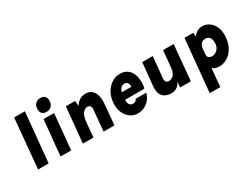

<svg xmlns="http://www.w3.org/2000/svg" viewBox="-81 -1414 3017 2330"><g transform="rotate(-30 1428.0 -249.0)"><path d="M75.5 0 139.5 -692H290L223.5 0Z M516 -553.5Q473.5 -553.5 452.8 -577.8Q432 -602 434.5 -646.5Q438.5 -690 465 -714.2Q491.5 -738.5 532 -738.5Q573.5 -738.5 594.5 -714Q615.5 -689.5 613 -646.5Q609 -602.5 583 -578Q557 -553.5 516 -553.5ZM391 0 438.5 -496.5H586.5L539 0Z M703.5 0 750.5 -495.5H879.5L887.5 -424.5Q916.5 -469 952.2 -489.5Q988 -510 1027.5 -510Q1085 -510 1118.5 -481.2Q1152 -452.5 1164.5 -402.2Q1177 -352 1171.5 -287.5L1145.5 0H994L1020 -287.5Q1025 -324 1011.2 -342.2Q997.5 -360.5 974 -360.5Q939.5 -360.5 909 -325.5Q878.5 -290.5 870 -206L851.5 0Z M1464.5 17.5Q1407.5 17.5 1361 -16.8Q1314.5 -51 1289.2 -111.2Q1264 -171.5 1271.5 -249Q1279 -331 1315.2 -389.2Q1351.5 -447.5 1404 -478.8Q1456.5 -510 1514 -510Q1569 -510 1606 -486.8Q1643 -463.5 1664 -424.5Q1685 -385.5 1691.5 -337.2Q1698 -289 1691 -239Q1688.5 -228.5 1686.2 -221Q1684 -213.5 1682 -204.5H1390.5L1415 -225.5Q1409 -192.5 1414.2 -167.5Q1419.5 -142.5 1435.2 -128.5Q1451 -114.5 1476.5 -114.5Q1493 -114.5 1507.8 -123.2Q1522.5 -132 1530 -151H1678Q1667.5 -105 1637.8 -66.8Q1608 -28.5 1563.8 -5.5Q1519.5 17.5 1464.5 17.5ZM1421 -282 1400 -303.5H1580.5L1556 -282Q1559.5 -304.5 1557.2 -326.8Q1555 -349 1542.2 -363.8Q1529.5 -378.5 1502 -378.5Q1480 -378.5 1462.5 -367Q1445 -355.5 1434.2 -333.8Q1423.5 -312 1421 -282Z M1944 9Q1900 9 1862 -8Q1824 -25 1803.5 -66Q1783 -107 1790.5 -179.5L1821.5 -496.5H1969.5L1939.5 -198.5Q1938.5 -166.5 1951.2 -150.8Q1964 -135 1985.5 -135Q2007 -135 2029.5 -146Q2052 -157 2069.2 -185.5Q2086.5 -214 2091.5 -266L2113.5 -496.5H2261.5L2216.5 0H2066L2073 -77.5Q2048.5 -30.5 2015.5 -10.8Q1982.5 9 1944 9Z M2342.5 239.5 2413 -495.5H2534.5Q2536.5 -481 2538.5 -466.8Q2540.5 -452.5 2542 -438Q2566 -476.5 2598.8 -493.2Q2631.5 -510 2667 -510Q2720.5 -510 2765 -479Q2809.5 -448 2834 -389Q2858.5 -330 2850.5 -246.5Q2843 -162.5 2807 -103.5Q2771 -44.5 2719.2 -13.5Q2667.5 17.5 2611.5 17.5Q2578 17.5 2554.2 10Q2530.5 2.5 2514 -16L2490.5 239.5ZM2598.5 -134Q2618.5 -134 2641 -145.8Q2663.5 -157.5 2681 -182.2Q2698.5 -207 2702.5 -246.5Q2706 -281 2697.8 -306.5Q2689.5 -332 2671 -346.2Q2652.5 -360.5 2625 -360.5Q2602 -360.5 2583.5 -350.2Q2565 -340 2553.8 -321.5Q2542.5 -303 2540.5 -278L2532.5 -198.5Q2530.5 -180.5 2535.5 -165.8Q2540.5 -151 2555.5 -142.5Q2570.5 -134 2598.5 -134Z"/></g></svg>

Font: Karla ExtraBold
Style: Italic
Weight: 800
Italic angle: -8°
Designer: Jonathan Pinhorn
Version: Version 2.004;gftools[0.9.33]